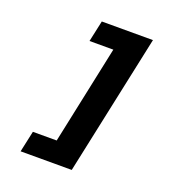

<svg xmlns="http://www.w3.org/2000/svg" viewBox="-143 -813 935 1023"><g transform="rotate(20 325.0 -301.0)"><path d="M89 98 115 -22H250L368 -580H233L259 -700H549L379 98Z"/></g></svg>

Font: Azeret Mono
Style: Bold Italic
Weight: 700
Italic angle: -12°
Designer: Martin Vácha
Foundry: Displaay
Version: Version 1.000; Glyphs 3.0.3, build 3074